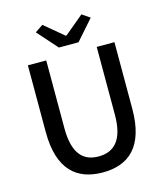

<svg xmlns="http://www.w3.org/2000/svg" viewBox="-137 -1056 1007 1172"><g transform="rotate(-15 366.5 -470.0)"><path d="M367 13C530 13 640 -76 640 -316V-737H528V-308C528 -142 460 -88 367 -88C275 -88 209 -142 209 -308V-737H93V-316C93 -76 204 13 367 13ZM304 -793H428L539 -919L489 -953L368 -852H363L242 -953L192 -919Z"/></g></svg>

Font: Noto Sans HK Medium
Style: Regular
Weight: 500
Designer: Ryoko NISHIZUKA 西塚涼子 (kana, bopomofo & ideographs); Paul D. Hunt (Latin, Greek & Cyrillic); Sandoll Communications 산돌커뮤니
Foundry: Adobe
Version: Version 2.002;hotconv 1.0.116;makeotfexe 2.5.65601